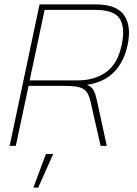

<svg xmlns="http://www.w3.org/2000/svg" viewBox="-20 -664 623 874"><path d="M24 0 160 -644H416Q511 -644 545 -594.5Q579 -545 561 -460Q545 -383 499 -336Q453 -289 376 -278Q399 -268 407 -251.5Q415 -235 421 -208L466 0H438L392 -202Q386 -228 376 -243.5Q366 -259 343.5 -266Q321 -273 277 -273H110L52 0ZM115 -298H333Q410 -298 463 -335.5Q516 -373 534 -460Q551 -540 524.5 -579.5Q498 -619 414 -619H183ZM132 190 189 37H222L154 190Z"/></svg>

Font: Kanit Thin
Style: Italic
Weight: 250
Italic angle: -12°
Designer: Katatrad Team
Foundry: CadsonDemak
Version: Version 2.000; ttfautohint (v1.8.3)